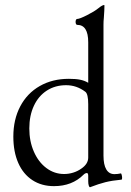

<svg xmlns="http://www.w3.org/2000/svg" viewBox="-20 -745 531 780"><path d="M476.1 -22Q476.1 -15.1 473.1 -15.1Q436 -11.7 408.4 -4.9Q380.9 2 345.7 15.6Q342.8 15.6 340.6 8.8Q338.4 2 338.4 -8.8V-30.8Q338.4 -42 333 -42Q326.2 -42 319.3 -35.2Q272.9 11.2 199.2 11.2Q148.9 11.2 111.6 -13.2Q74.2 -37.6 54.2 -83Q34.2 -128.4 34.2 -189.9Q34.2 -259.8 62.3 -313Q90.3 -366.2 141.6 -395.5Q192.9 -424.8 259.8 -424.8Q288.1 -424.8 305.9 -421.1Q323.7 -417.5 338.4 -408.7V-573.2Q338.4 -644 293.5 -644Q290.5 -644 288.8 -647.5Q287.1 -650.9 287.1 -656.2Q287.1 -661.1 288.8 -664.6Q290.5 -668 293.5 -668Q303.2 -668 334 -683.6Q364.7 -699.2 379.4 -711.4Q387.7 -718.3 393.6 -721.4Q399.4 -724.6 402.3 -724.6Q404.3 -724.6 404.3 -722.7Q404.3 -704.6 401.9 -672.9Q400.4 -659.2 400.4 -645V-112.8Q400.4 -75.7 411.9 -56.6Q423.3 -37.6 444.8 -37.6Q458 -37.6 470.7 -40.5Q472.7 -41 474.4 -34.4Q476.1 -27.8 476.1 -22ZM240.7 -38.1Q259.3 -38.1 277.3 -43.7Q295.4 -49.3 310.5 -60.1Q338.4 -79.1 338.4 -105V-321.8Q338.4 -363.3 326.7 -372.1Q291.5 -398.9 248.5 -398.9Q204.1 -398.9 170.2 -377Q136.2 -355 117.7 -315.2Q99.1 -275.4 99.1 -223.1Q99.1 -170.9 117.7 -128.7Q136.2 -86.4 168.5 -62.3Q200.7 -38.1 240.7 -38.1Z"/></svg>

Font: JuniusX Light
Style: Regular
Weight: 300
Designer: Peter S. Baker
Foundry: Briery Creek Software
Version: Version 1.008